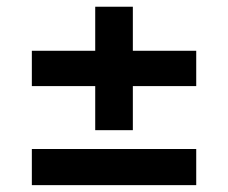

<svg xmlns="http://www.w3.org/2000/svg" viewBox="-20 -577 675 568"><path d="M261.7 -191.9V-322.3H74.2V-426.8H261.7V-557.1H373V-426.8H560.5V-322.3H373V-191.9ZM74.2 -29.3V-136.2H560.5V-29.3Z"/></svg>

Font: Inter Tight SemiBold
Style: Regular
Weight: 600
Designer: Rasmus Andersson
Foundry: rsms
Version: Version 3.004; ttfautohint (v1.8.4.7-5d5b)